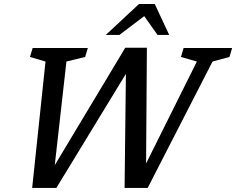

<svg xmlns="http://www.w3.org/2000/svg" viewBox="-20 -942 1186 964"><path d="M968.5 -633 888.5 -656 902 -701H1145.5L1132 -656L1047 -633L721.5 1.5H605.5L612.5 -601L631.5 -603L263 1.5H141.5L208.5 -633L130.5 -656L144 -701H421L407.5 -656L313.5 -633L249 -59.5H223L609 -702.5H717.5L713 -56.5L679.5 -53ZM511 -766.5 678 -922H757L829.5 -766.5H771L696.5 -872H718.5L579.5 -766.5Z"/></svg>

Font: Newsreader 8pt
Style: Italic
Weight: 400
Italic angle: -17°
Version: Version 1.003